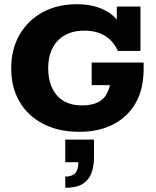

<svg xmlns="http://www.w3.org/2000/svg" viewBox="-20 -614 739 909"><path d="M356 10Q256 10 183.5 -28Q111 -66 72 -133.5Q33 -201 33 -290Q33 -381 72.5 -449.5Q112 -518 182 -556Q252 -594 344 -594Q431 -594 490 -558Q549 -522 574 -448L533 -474V-583H645V-373H538Q516 -421 476 -445Q436 -469 379 -469Q326 -469 287.5 -447.5Q249 -426 228.5 -386Q208 -346 208 -292Q208 -237 227 -197Q246 -157 281.5 -136Q317 -115 368 -115Q446 -115 477.5 -157.5Q509 -200 508 -291L568 -211H414V-318H660V-287Q660 -192 622 -126Q584 -60 516 -25Q448 10 356 10ZM289 275V222Q321 222 336 206Q351 190 351 154H289V47H425V129Q425 174 412.5 206.5Q400 239 371 257Q342 275 289 275Z"/></svg>

Font: Rokkitt ExtraBold
Style: Regular
Weight: 800
Version: Version 3.103